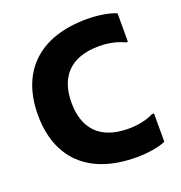

<svg xmlns="http://www.w3.org/2000/svg" viewBox="-133 -846 915 972"><g transform="rotate(-20 324.0 -360.0)"><path d="M42 -360C42 -131 177 12 440 12C508 12 565 0 597 -14V-167H586C554 -150 505 -138 451 -138C294 -138 223 -224 223 -360C223 -496 294 -582 451 -582C505 -582 554 -570 586 -553H597V-706C565 -720 508 -732 440 -732C177 -732 42 -587 42 -360Z"/></g></svg>

Font: Kufam Arabic Latin Roman Bold
Style: Regular
Weight: 700
Designer: Wael Morcos & Artur Schmal
Version: Version 1.200;PS 001.200;hotconv 1.0.88;makeotf.lib2.5.64775